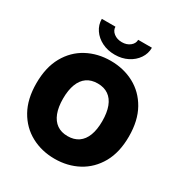

<svg xmlns="http://www.w3.org/2000/svg" viewBox="-215 -1105 1202 1271"><g transform="rotate(30 385.5 -469.5)"><path d="M385.3 10.3Q286.1 10.3 205.8 -33Q125.5 -76.2 78.6 -159.4Q31.7 -242.7 31.7 -363.3Q31.7 -484.9 78.6 -568.4Q125.5 -651.9 205.8 -694.8Q286.1 -737.8 385.3 -737.8Q484.4 -737.8 564.5 -694.8Q644.5 -651.9 691.7 -568.4Q738.8 -484.9 738.8 -363.3Q738.8 -242.2 691.7 -158.9Q644.5 -75.7 564.5 -32.7Q484.4 10.3 385.3 10.3ZM385.3 -162.6Q434.1 -162.6 467.5 -185.8Q501 -209 518.1 -253.9Q535.2 -298.8 535.2 -363.3Q535.2 -428.2 518.1 -473.4Q501 -518.6 467.5 -541.7Q434.1 -564.9 385.3 -564.9Q336.4 -564.9 303.2 -541.7Q270 -518.6 252.7 -473.4Q235.4 -428.2 235.4 -363.3Q235.4 -298.8 252.7 -253.9Q270 -209 303.2 -185.8Q336.4 -162.6 385.3 -162.6ZM385.3 -785.6Q330.6 -785.6 287.4 -807.4Q244.1 -829.1 219 -866.2Q193.8 -903.3 193.8 -948.7H297.9Q297.9 -920.4 323 -900.6Q348.1 -880.9 385.3 -880.9Q421.9 -880.9 446.8 -900.6Q471.7 -920.4 471.7 -948.7H576.7Q576.7 -903.8 551.5 -866.7Q526.4 -829.6 483.2 -807.6Q439.9 -785.6 385.3 -785.6Z"/></g></svg>

Font: Inter 17pt Black
Style: Regular
Weight: 900
Version: Version 4.001;git-66647c0bb